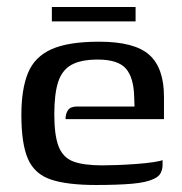

<svg xmlns="http://www.w3.org/2000/svg" viewBox="-20 -522 520 548"><path d="M254 6Q172 6 125.5 -9.5Q79 -25 60 -68Q41 -111 41 -194Q41 -268 60 -314Q79 -360 127 -381.5Q175 -403 263 -403Q364 -403 406 -365.5Q448 -328 448 -246V-182H167Q167 -197 174 -207.5Q181 -218 200 -218H364L363 -244Q362 -300 339.5 -326Q317 -352 259 -352Q211 -352 184 -337Q157 -322 146 -288Q135 -254 135 -196Q135 -135 147.5 -103.5Q160 -72 189.5 -61Q219 -50 272 -50Q290 -50 316 -51Q342 -52 369 -54Q396 -56 416.5 -59Q437 -62 444 -65V-51Q444 -40 439 -29Q434 -18 418 -11Q397 -1 356 2.5Q315 6 254 6ZM128 -461V-502H367V-461Z"/></svg>

Font: Genos Medium
Style: Regular
Weight: 500
Designer: Robert E. Leuschke
Foundry: Robert E. Leuschke
Version: Version 1.010; ttfautohint (v1.8.3)